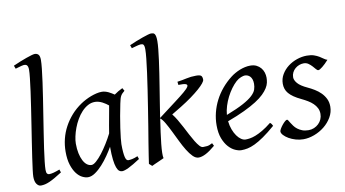

<svg xmlns="http://www.w3.org/2000/svg" viewBox="-75 -921 2014 1120"><g transform="rotate(-10 932.0 -361.0)"><path d="M212.9 -35.2Q189 -20 170.7 -9.5Q152.3 1 137.5 7.6Q122.6 14.2 109.9 17.1Q97.2 20 85 20Q71.3 20 60.5 5.4Q49.8 -9.3 49.8 -38.1Q49.8 -50.3 53.5 -79.6Q57.1 -108.9 63 -149.4Q68.8 -189.9 76.4 -238.5Q84 -287.1 91.8 -337.9Q99.6 -388.7 107.2 -438.5Q114.7 -488.3 120.6 -531.2Q126.5 -574.2 130.1 -607.2Q133.8 -640.1 133.8 -657.2Q133.8 -668.5 131.6 -675Q129.4 -681.6 126 -684.8Q122.6 -688 117.9 -689Q113.3 -689.9 108.9 -689.9Q105 -689.9 96.4 -687.7Q87.9 -685.5 79.6 -683.1Q69.8 -680.2 58.1 -676.8L50.8 -695.8Q71.3 -705.1 92 -713.4Q112.8 -721.7 130.6 -728Q148.4 -734.4 162.1 -738.3Q175.8 -742.2 182.1 -742.2Q195.8 -742.2 203.9 -733.4Q211.9 -724.6 211.9 -702.1Q211.9 -683.1 208.3 -649.4Q204.6 -615.7 198.7 -572.5Q192.9 -529.3 185.1 -479.7Q177.2 -430.2 169.4 -379.4Q161.6 -328.6 153.8 -279.5Q146 -230.5 140.1 -188.5Q134.3 -146.5 130.6 -114.5Q127 -82.5 127 -65.9Q127 -49.3 131.6 -43.2Q136.2 -37.1 144 -37.1Q155.3 -37.1 170.2 -41Q185.1 -44.9 207 -53.2Z M529.3 -210.4Q532.7 -232.4 536.9 -256.1Q541 -279.8 545.2 -301.8Q549.3 -323.7 552.5 -342Q555.7 -360.4 557.6 -371.1Q550.3 -377 541.5 -383.1Q532.7 -389.2 522.7 -394.3Q512.7 -399.4 501.7 -402.6Q490.7 -405.8 479 -405.8Q456.5 -405.8 436.8 -394.8Q417 -383.8 400.1 -365.7Q383.3 -347.7 369.9 -324.5Q356.4 -301.3 347.2 -276.6Q337.9 -252 332.8 -228Q327.6 -204.1 327.6 -185.1Q327.6 -153.3 333 -127.9Q338.4 -102.5 347.7 -84.5Q356.9 -66.4 369.6 -56.6Q382.3 -46.9 397 -46.9Q408.7 -46.9 425.5 -61.8Q442.4 -76.7 460.7 -100.3Q479 -124 497.1 -153.1Q515.1 -182.1 529.3 -210.4ZM674.8 -33.2Q632.3 -5.4 606.2 7.3Q580.1 20 565.9 20Q557.1 20 549.1 13.9Q541 7.8 534.7 -9Q528.3 -25.9 524.7 -55.7Q521 -85.4 521 -132.8Q508.3 -110.4 490 -83.7Q471.7 -57.1 450.7 -33.9Q429.7 -10.7 407.5 4.6Q385.3 20 364.7 20Q348.6 20 330.3 10.7Q312 1.5 296.6 -18.8Q281.2 -39.1 271 -71Q260.7 -103 260.7 -148.9Q260.7 -187.5 269.8 -224.4Q278.8 -261.2 296.9 -294.9Q314.9 -328.6 341.1 -358.2Q367.2 -387.7 401.9 -411.1Q415 -419.9 430.9 -428.2Q446.8 -436.5 463.6 -442.9Q480.5 -449.2 497.1 -453.1Q513.7 -457 528.8 -457Q539.1 -457 548.8 -454.3Q558.6 -451.7 567.9 -447.3Q577.1 -442.9 585.4 -437.7Q593.8 -432.6 601.1 -427.7Q612.3 -436 625 -443.4Q637.7 -450.7 650.9 -457L660.6 -439.9Q652.3 -433.1 647 -427.7Q641.6 -422.4 637.5 -415.3Q633.3 -408.2 630.4 -397.9Q627.4 -387.7 624 -371.1Q616.7 -335.9 610.1 -299.1Q603.5 -262.2 598.9 -229.5Q594.2 -196.8 591.6 -171.9Q588.9 -147 588.9 -136.2Q588.9 -108.4 590.6 -89.4Q592.3 -70.3 595.2 -58.8Q598.1 -47.4 602.5 -42.2Q606.9 -37.1 612.8 -37.1Q622.6 -37.1 636 -39.8Q649.4 -42.5 668.9 -50.8Z M899.9 -691.9Q899.9 -672.9 897 -644.3Q894 -615.7 889.4 -580.1Q884.8 -544.4 878.4 -503.7Q872.1 -462.9 865.2 -419.9Q858.4 -377 851.3 -333Q844.2 -289.1 837.9 -247.6L942.9 -327.1Q976.6 -352.5 998 -370.6Q1019.5 -388.7 1025.6 -399.7Q1031.7 -410.6 1020.3 -415.3Q1008.8 -419.9 976.1 -418.9L974.1 -438Q1002.9 -441.9 1029.5 -448Q1056.2 -454.1 1086.9 -454.1Q1110.4 -454.1 1117.2 -447.3Q1124 -440.4 1124 -423.8Q1124 -416.5 1113.5 -403.3Q1103 -390.1 1082.8 -372.3Q1062.5 -354.5 1033.7 -333.5Q1004.9 -312.5 968.3 -290L911.1 -255.4Q923.8 -239.7 937 -217.5Q950.2 -195.3 962.9 -171.1Q975.6 -147 988 -123Q1000.5 -99.1 1012.2 -80.1Q1023.9 -61 1034.7 -49.1Q1045.4 -37.1 1055.2 -37.1Q1066.4 -37.1 1079.3 -38.3Q1092.3 -39.6 1110.8 -49.8L1119.1 -33.2Q1086.9 -5.9 1062.7 6.6Q1038.6 19 1020 19Q1002.4 19 985.8 2.4Q969.2 -14.2 953.4 -40Q937.5 -65.9 922.4 -97.2Q907.2 -128.4 892.8 -157.7Q878.4 -187 864.7 -210.7Q851.1 -234.4 837.9 -244.6Q831.5 -203.1 826.4 -165.5Q821.3 -127.9 818.1 -97.4Q814.9 -66.9 814.5 -45.2Q814 -23.4 816.9 -13.2Q810.1 -9.8 800 -5.4Q790 -1 779.8 3.7Q769.5 8.3 759.8 12.5Q750 16.6 744.1 20L727.1 4.9Q729 -9.3 733.9 -41.3Q738.8 -73.2 745.8 -116.5Q752.9 -159.7 761.5 -211.4Q770 -263.2 778.3 -316.9Q786.6 -370.6 794.7 -423.3Q802.7 -476.1 808.8 -521.5Q814.9 -566.9 818.6 -602.1Q822.3 -637.2 822.3 -655.8Q822.3 -668 820.8 -674.8Q819.3 -681.6 816.4 -685.1Q813.5 -688.5 809.1 -689.2Q804.7 -689.9 798.8 -689.9Q794.9 -689.9 786.1 -687.7Q777.3 -685.5 768.6 -683.1Q758.3 -680.2 746.1 -676.8L739.3 -695.8Q759.8 -705.1 780.8 -713.4Q801.8 -721.7 819.8 -728Q837.9 -734.4 851.6 -738.3Q865.2 -742.2 871.1 -742.2Q877.9 -742.2 883.3 -740.7Q888.7 -739.3 892.3 -734.1Q896 -729 897.9 -719Q899.9 -709 899.9 -691.9Z M1314.9 -381.8Q1298.8 -367.2 1283.4 -346.2Q1268.1 -325.2 1255.6 -300.8Q1243.2 -276.4 1234.9 -249.8Q1226.6 -223.1 1224.6 -197.3Q1288.6 -222.2 1325.9 -242.4Q1363.3 -262.7 1382.3 -280.8Q1401.4 -298.8 1406.7 -315.4Q1412.1 -332 1412.1 -349.1Q1412.1 -364.3 1408.2 -375.2Q1404.3 -386.2 1397.9 -392.8Q1391.6 -399.4 1383.5 -402.6Q1375.5 -405.8 1367.2 -405.8Q1359.4 -405.8 1344.2 -400.1Q1329.1 -394.5 1314.9 -381.8ZM1490.2 -371.1Q1490.2 -357.4 1487.1 -342.3Q1483.9 -327.1 1473.9 -311Q1463.9 -294.9 1446 -277.3Q1428.2 -259.8 1398.7 -241Q1369.1 -222.2 1326.7 -201.9Q1284.2 -181.6 1225.1 -159.7Q1228 -132.3 1236.6 -109.9Q1245.1 -87.4 1256.6 -71.3Q1268.1 -55.2 1281.5 -46.1Q1294.9 -37.1 1308.1 -37.1Q1318.4 -37.1 1333 -39.3Q1347.7 -41.5 1366.9 -48.8Q1386.2 -56.2 1410.4 -70.3Q1434.6 -84.5 1463.9 -107.9Q1469.2 -105 1473.4 -98.4Q1477.5 -91.8 1479 -87.9Q1439 -53.2 1408.2 -32Q1377.4 -10.7 1353.3 0.7Q1329.1 12.2 1309.8 16.1Q1290.5 20 1272.9 20Q1256.8 20 1236.3 11Q1215.8 2 1197.8 -17.8Q1179.7 -37.6 1167.2 -69.6Q1154.8 -101.6 1154.8 -147.9Q1154.8 -186 1164.1 -222.9Q1173.3 -259.8 1190.7 -293.7Q1208 -327.6 1233.4 -357.9Q1258.8 -388.2 1291 -413.1Q1302.2 -421.9 1316.4 -429.9Q1330.6 -438 1345.9 -444.1Q1361.3 -450.2 1377.2 -453.6Q1393.1 -457 1408.2 -457Q1429.2 -457 1444.6 -449.5Q1460 -441.9 1470.2 -429.7Q1480.5 -417.5 1485.4 -402.1Q1490.2 -386.7 1490.2 -371.1Z M1857.9 -412.1Q1848.1 -400.9 1838.6 -391.8Q1829.1 -382.8 1820.8 -376Q1812.5 -369.1 1805.9 -365.5Q1799.3 -361.8 1795.9 -361.8Q1789.6 -361.8 1782.5 -370.4Q1775.4 -378.9 1766.4 -388.9Q1757.3 -398.9 1745.4 -407.5Q1733.4 -416 1717.3 -416Q1703.6 -416 1690.4 -410.9Q1677.2 -405.8 1666.7 -396.7Q1656.2 -387.7 1649.7 -374.8Q1643.1 -361.8 1643.1 -346.2Q1643.1 -329.1 1659.4 -310.1Q1675.8 -291 1715.3 -272.9Q1735.4 -263.7 1755.4 -251.5Q1775.4 -239.3 1791.3 -223.4Q1807.1 -207.5 1817.1 -187.3Q1827.1 -167 1827.1 -141.1Q1827.1 -107.4 1809.8 -77.9Q1792.5 -48.3 1765.4 -26.6Q1738.3 -4.9 1705.1 7.6Q1671.9 20 1640.1 20Q1617.2 20 1594.7 13.4Q1572.3 6.8 1554.7 -3.4Q1537.1 -13.7 1526.1 -25.6Q1515.1 -37.6 1515.1 -47.9Q1515.1 -53.2 1521 -63.5Q1526.9 -73.7 1534.9 -83.7Q1543 -93.8 1551.3 -101.3Q1559.6 -108.9 1564.9 -108.9Q1568.4 -108.9 1572 -102.8Q1575.7 -96.7 1581.3 -87.6Q1586.9 -78.6 1594.7 -67.9Q1602.5 -57.1 1614.3 -48.1Q1626 -39.1 1641.8 -33Q1657.7 -26.9 1679.2 -26.9Q1696.3 -26.9 1711.7 -33.4Q1727.1 -40 1738.5 -51Q1750 -62 1756.6 -76.9Q1763.2 -91.8 1763.2 -108.9Q1763.2 -127.9 1755.4 -143.3Q1747.6 -158.7 1734.6 -171.1Q1721.7 -183.6 1704.6 -193.8Q1687.5 -204.1 1668.9 -212.9Q1643.1 -225.1 1625.5 -237.3Q1607.9 -249.5 1597.2 -262.2Q1586.4 -274.9 1581.8 -289.1Q1577.1 -303.2 1577.1 -318.8Q1577.1 -349.6 1592.3 -375Q1607.4 -400.4 1631.3 -418.7Q1655.3 -437 1684.8 -447Q1714.4 -457 1743.2 -457Q1768.1 -457 1785.2 -451.2Q1802.2 -445.3 1815.2 -437.5Q1828.1 -429.7 1837.9 -422.4Q1847.7 -415 1857.9 -412.1Z"/></g></svg>

Font: Gentium Basic
Style: Italic
Weight: 400
Italic angle: -8°
Designer: J. Victor Gaultney and Annie Olsen
Foundry: SIL International
Version: Version 1.102; 2013; Maintenance release